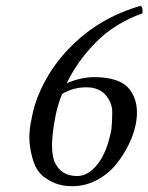

<svg xmlns="http://www.w3.org/2000/svg" viewBox="-20 -631 512 662"><path d="M194 -307Q178 -267 171 -229Q148 -112 170.5 -68Q193 -24 246 -24Q284 -24 316.5 -65Q349 -106 364 -184Q367 -212 367 -244.5Q367 -277 344 -303.5Q321 -330 278 -330Q232 -330 194 -307ZM210 -344Q259 -365 305 -365Q397 -365 429.5 -319.5Q462 -274 448 -202Q441 -168 423.5 -132Q406 -96 379.5 -63.5Q353 -31 313.5 -10Q274 11 229 11Q204 11 182.5 5Q161 -1 137.5 -16.5Q114 -32 101.5 -59Q89 -86 83 -129Q77 -172 91 -232Q103 -293 138.5 -357Q174 -421 228 -474Q326 -571 465 -611Q474 -604 471 -585Q376 -551 311.5 -486Q247 -421 210 -344Z"/></svg>

Font: Linux Libertine O
Style: Italic
Weight: 400
Italic angle: -12°
Designer: Philipp H. Poll
Foundry: Philipp H. Poll
Version: Version 5.1.6